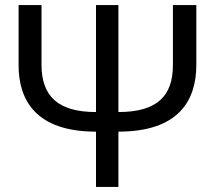

<svg xmlns="http://www.w3.org/2000/svg" viewBox="-20 -734 844 754"><path d="M751 -714H659V-478C659 -357 597 -294 445 -294V-714H357V-294C208 -294 143 -356 143 -480V-714H53V-478C53 -346 116 -217 357 -217V0H445V-217C685 -217 751 -343 751 -479Z"/></svg>

Font: Noto Sans Elbasan
Style: Regular
Weight: 400
Designer: Monotype Design Team
Foundry: Monotype Imaging Inc.
Version: Version 2.004